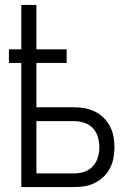

<svg xmlns="http://www.w3.org/2000/svg" viewBox="-20 -755 540 775"><path d="M66 0V-501H16V-556H66V-735H127V-556H249V-501H127V-322H279Q301 -322 322.5 -318Q344 -314 363.5 -304.5Q383 -295 398.5 -279.5Q414 -264 424 -245Q434 -226 438 -204Q442 -182 442 -161Q442 -139 438 -117.5Q434 -96 424 -76.5Q414 -57 398.5 -42Q383 -27 363.5 -17Q344 -7 322.5 -3.5Q301 0 279 0ZM127 -55H279Q300 -55 320 -61.5Q340 -68 354.5 -83.5Q369 -99 375 -119.5Q381 -140 381 -161Q381 -182 375 -202.5Q369 -223 354.5 -238Q340 -253 320 -259.5Q300 -266 279 -266H127Z"/></svg>

Font: Iosevka SS04 Light
Style: Regular
Weight: 300
Monospace: yes
Designer: Belleve Invis
Foundry: Belleve Invis
Version: Version 19.0.0; ttfautohint (v1.8.4)